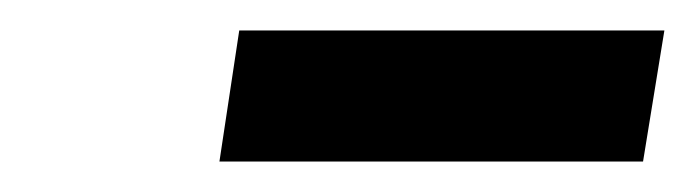

<svg xmlns="http://www.w3.org/2000/svg" viewBox="-20 -770 456 126"><path d="M416 -750 402 -664H124L137 -750Z"/></svg>

Font: Bitter SemiBold
Style: Italic
Weight: 600
Italic angle: -9°
Designer: Sol Matas, and Bitter project Authors
Foundry: Sol Matas
Version: Version 2.001